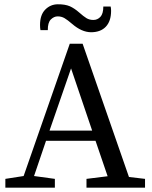

<svg xmlns="http://www.w3.org/2000/svg" viewBox="-20 -872 704 892"><path d="M653.8 0H381.8V-41L480 -53.2L423.8 -217.8H193.8L138.2 -54.2L234.9 -41V0H4.9V-41L89.8 -54.2L304.2 -668.9H363.8L579.1 -49.8L653.8 -41ZM408.2 -265.1 310.1 -554.2 210 -265.1ZM496.1 -821.8Q496.1 -773.9 471.7 -748Q447.3 -722.2 402.8 -722.2Q359.4 -722.7 315.4 -760.7Q293.9 -779.3 279.8 -787.6Q265.6 -795.9 248 -795.9Q230.5 -795.9 215.8 -781.2Q201.7 -766.6 202.1 -731.9H168Q166 -741.7 166 -755.9Q166 -802.7 189.9 -827.1Q213.9 -851.6 248 -852.1Q282.2 -852.5 304.7 -842.8Q326.2 -833 347.2 -814.5Q368.2 -795.9 381.8 -787.6Q395.5 -779.3 414.1 -779.3Q432.6 -779.3 446.3 -793.5Q460 -808.1 460 -841.8H494.1Q496.1 -832 496.1 -821.8Z"/></svg>

Font: SourceSerifPro-Regular
Style: Regular
Weight: 400
Designer: Frank Grießhammer
Foundry: Adobe Systems Incorporated
Version: Version 1.014;PS Version 1.0;hotconv 1.0.73;makeotf.lib2.5.5